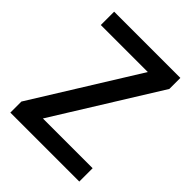

<svg xmlns="http://www.w3.org/2000/svg" viewBox="-201 -830 947 947"><g transform="rotate(45 272.5 -357.0)"><path d="M513 0V-93H166L504 -637V-714H42V-621H370L32 -77V0Z"/></g></svg>

Font: Noto Sans Thai Medium
Style: Regular
Weight: 500
Designer: Monotype Design Team
Foundry: Monotype Imaging Inc.
Version: Version 1.901